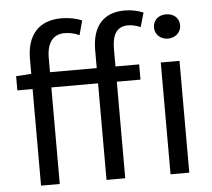

<svg xmlns="http://www.w3.org/2000/svg" viewBox="-55 -869 1028 929"><g transform="rotate(-5 459.0 -404.5)"><path d="M425 -543H198V-613C198 -685 229 -725 283 -725C310 -725 332 -720 356 -709L375 -779C347 -791 311 -798 275 -798C163 -798 107 -728 107 -616V-543L33 -538V-469H107V0H198V-469H425V0H516V-469H631V-543H516V-629C516 -699 541 -736 593 -736C612 -736 634 -731 654 -722L674 -791C649 -802 616 -809 584 -809C475 -809 425 -740 425 -630ZM736 0H827V-543H736ZM781 -773C746 -773 718 -751 718 -714C718 -680 746 -655 781 -655C817 -655 845 -680 845 -714C845 -751 817 -773 781 -773Z"/></g></svg>

Font: Noto Sans CJK KR Regular
Style: Regular
Weight: 400
Designer: Ryoko NISHIZUKA (kana & ideographs); Paul D. Hunt (Latin, Greek & Cyrillic); Wenlong ZHANG (bopomofo); Sandoll Communica
Foundry: Adobe Systems Incorporated
Version: Version 1.004;PS 1.004;hotconv 1.0.82;makeotf.lib2.5.63406